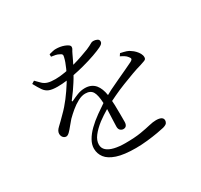

<svg xmlns="http://www.w3.org/2000/svg" viewBox="-171 -1011 1342 1285"><g transform="rotate(-30 500.0 -368.5)"><path d="M167 -679 146 -666Q167 -627 182.5 -605Q198 -583 221 -574Q244 -565 285 -565Q320 -565 357 -570Q353 -563 348 -555Q320 -510 287 -466.5Q254 -423 217 -387Q183 -352 159 -330Q135 -308 135 -287Q135 -269 145 -258Q155 -247 169 -247Q181 -248 194.5 -261.5Q208 -275 223.5 -294.5Q239 -314 256 -333Q278 -355 305.5 -378Q333 -401 363 -417Q393 -433 420 -433Q461 -433 477 -405Q492 -379 495 -317Q460 -294 428 -271Q386 -241 354.5 -210Q323 -179 305 -147Q287 -115 287 -84Q287 -45 310.5 -14Q334 17 388 35Q442 53 534 53Q576 53 622 48Q668 43 705 36.5Q742 30 758 26Q782 19 788.5 9.5Q795 0 795 -11Q795 -21 789 -28Q783 -35 771 -38.5Q759 -42 742 -42Q718 -42 687.5 -34.5Q657 -27 609.5 -19Q562 -11 488 -11Q441 -11 405 -19.5Q369 -28 349 -45.5Q329 -63 329 -91Q329 -123 353.5 -155Q378 -187 419 -219Q454 -245 496 -270Q496 -256 495 -242Q494 -208 492.5 -180Q491 -152 491 -137Q491 -117 501.5 -108Q512 -99 524 -99Q540 -99 547.5 -109.5Q555 -120 555 -138Q555 -158 555 -193Q555 -228 554 -266Q553 -284 552 -300Q571 -310 591 -319Q633 -339 677.5 -356.5Q722 -374 763 -389Q804 -404 837 -413Q857 -420 867.5 -423.5Q878 -427 882 -432Q886 -437 886 -446Q886 -461 878 -475.5Q870 -490 857.5 -503Q845 -516 832 -524Q820 -534 803 -539.5Q786 -545 758 -551L746 -533Q761 -526 774.5 -517.5Q788 -509 795 -499Q806 -487 804.5 -479.5Q803 -472 790 -465Q764 -452 730.5 -436.5Q697 -421 659.5 -403.5Q622 -386 585 -368Q566 -358 548 -348Q540 -401 515 -432Q486 -466 436 -466Q406 -466 378 -455Q350 -444 326 -432Q321 -429 319 -431.5Q317 -434 320 -438Q362 -492 388 -534Q403 -557 415 -579Q457 -587 498 -598Q551 -612 593 -627Q635 -642 657 -653Q671 -660 678 -667Q685 -674 685 -684Q685 -698 671.5 -704.5Q658 -711 642 -711Q631 -711 620.5 -704Q610 -697 578 -683Q554 -674 520.5 -662Q487 -650 449 -640Q448 -640 448 -640Q454 -652 460 -664Q472 -690 480 -706Q488 -723 493.5 -731Q499 -739 499 -749Q499 -758 489 -765.5Q479 -773 463 -779Q447 -785 431 -787.5Q415 -790 403 -790Q392 -791 376.5 -787.5Q361 -784 346 -780V-761Q364 -759 379 -755.5Q394 -752 402 -747Q417 -741 420.5 -734Q424 -727 420 -714Q413 -683 394 -641Q391 -634 387 -626Q379 -624 371 -623Q332 -616 298 -616Q261 -616 239.5 -622.5Q218 -629 202.5 -643.5Q187 -658 167 -679Z"/></g></svg>

Font: Early Summer Mincho
Style: Regular
Weight: 400
Designer: GuiWonder
Version: Version 1.002